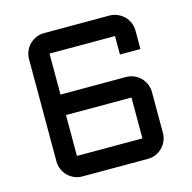

<svg xmlns="http://www.w3.org/2000/svg" viewBox="-103 -803 906 906"><g transform="rotate(-15 350.0 -350.0)"><path d="M89.8 -600.1Q89.8 -620.6 97.7 -638.9Q105.5 -657.2 119.1 -670.7Q132.8 -684.1 151.1 -692.1Q169.4 -700.2 189.9 -700.2H509.8Q530.3 -700.2 548.6 -692.1Q566.9 -684.1 580.6 -670.7Q594.2 -657.2 602.1 -638.9Q609.9 -620.6 609.9 -600.1V-509.8H509.8V-600.1H189.9V-399.9H509.8Q530.3 -399.9 548.6 -392.1Q566.9 -384.3 580.6 -370.6Q594.2 -356.9 602.1 -338.6Q609.9 -320.3 609.9 -299.8V-100.1Q609.9 -79.6 602.1 -61.3Q594.2 -43 580.6 -29.3Q566.9 -15.6 548.6 -7.8Q530.3 0 509.8 0H189.9Q169.4 0 151.1 -7.8Q132.8 -15.6 119.1 -29.3Q105.5 -43 97.7 -61.3Q89.8 -79.6 89.8 -100.1ZM189.9 -299.8V-100.1H509.8V-299.8Z"/></g></svg>

Font: Aldrich
Style: Regular
Weight: 400
Designer: Matthew Desmond
Foundry: Matthew Desmond
Version: Version 1.001 2011